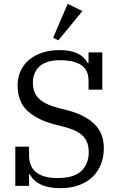

<svg xmlns="http://www.w3.org/2000/svg" viewBox="-20 -972 628 1004"><path d="M295 12Q232 12 192.5 -7.5Q153 -27 137 -60H132V0H60V-205H132V-159Q132 -134 139.5 -112.5Q147 -91 164.5 -75Q182 -59 210.5 -50Q239 -41 280 -41Q367 -41 405.5 -78Q444 -115 444 -177Q444 -230 414.5 -260Q385 -290 322 -307L267 -321Q174 -345 123 -393Q72 -441 72 -525Q72 -567 88 -601.5Q104 -636 133 -660Q162 -684 202.5 -697Q243 -710 292 -710Q349 -710 385.5 -692.5Q422 -675 437 -644H443V-698H515V-503H443V-549Q443 -574 435.5 -594Q428 -614 410 -628Q392 -642 363 -649.5Q334 -657 292 -657Q222 -657 187 -625Q152 -593 152 -541Q152 -487 183.5 -456.5Q215 -426 283 -408L334 -395Q425 -371 474 -323Q523 -275 523 -197Q523 -152 508 -113.5Q493 -75 464 -47Q435 -19 392.5 -3.5Q350 12 295 12ZM258 -775 334 -952 411 -914 285 -761Z"/></svg>

Font: IBM Plex Serif
Style: Regular
Weight: 400
Designer: Mike Abbink, Paul van der Laan, Pieter van Rosmalen
Foundry: Bold Monday
Version: Version 2.6